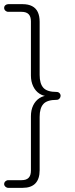

<svg xmlns="http://www.w3.org/2000/svg" viewBox="-22 -725 360 925"><path d="M18 180Q10 180 4 174.5Q-2 169 -2 162Q-2 154 4 148.5Q10 143 18 143H82Q105 143 116 131.5Q127 120 127 97V-165Q127 -195 138 -217.5Q149 -240 168.5 -252.5Q188 -265 213 -265V-261Q188 -261 168.5 -273.5Q149 -286 138 -309Q127 -332 127 -361V-622Q127 -645 116 -656.5Q105 -668 82 -668H18Q10 -668 4 -673.5Q-2 -679 -2 -687Q-2 -695 4 -700Q10 -705 18 -705H87Q114 -705 132.5 -695.5Q151 -686 160 -667Q169 -648 169 -620V-364Q169 -322 187 -302Q205 -282 251 -282Q259 -282 264.5 -276.5Q270 -271 270 -263Q270 -256 264.5 -250Q259 -244 251 -244Q205 -244 187 -224Q169 -204 169 -162V95Q169 137 148.5 158.5Q128 180 87 180Z"/></svg>

Font: Nunito ExtraLight
Style: Regular
Weight: 200
Designer: Vernon Adams
Foundry: Vernon Adams
Version: Version 3.602